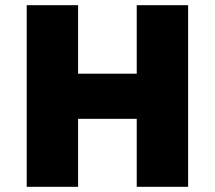

<svg xmlns="http://www.w3.org/2000/svg" viewBox="-20 -720 828 740"><path d="M507 0V-262H281V0H83V-700H281V-436H507V-700H705V0Z"/></svg>

Font: Mach ExtraBold
Style: Regular
Weight: 800
Version: Version 1.002